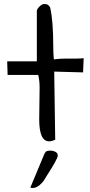

<svg xmlns="http://www.w3.org/2000/svg" viewBox="-20 -684 444 949"><path d="M173.8 -93.8 175.8 -250Q175.8 -287.1 168.9 -313.5H17.6L15.6 -380.9H162.1V-632.8Q165 -641.6 173.8 -650.4Q187.5 -664.1 196.8 -664.1Q206.1 -664.1 212.9 -662.1Q219.7 -660.2 227.5 -648.4Q243.2 -584 243.2 -454.1Q243.2 -421.9 246.1 -390.6Q277.3 -394.5 308.6 -394.5Q308.6 -394.5 359.4 -394.5Q377.9 -394.5 393.6 -396.5L390.6 -326.2L248 -330.1L252.9 6.8Q235.4 14.6 222.7 14.6Q173.8 14.6 173.8 -93.8ZM199.2 77.1Q205.1 64.5 212.4 62.5Q219.7 60.5 228.5 60.5Q237.3 60.5 244.1 62.5Q265.6 68.4 265.6 85Q265.6 100.6 211.9 183.6Q202.1 199.2 197.8 206.5Q193.4 213.9 186.5 220.7Q164.1 245.1 141.6 245.1Q135.7 245.1 129.9 243.2Z"/></svg>

Font: Architects Daughter
Style: Regular
Weight: 400
Designer: Kimberly Geswein
Foundry: Kimberly Geswein
Version: Version 1.003 2010